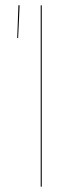

<svg xmlns="http://www.w3.org/2000/svg" viewBox="-20 -700 306 720"><path d="M49.1 -680.3 44.5 -557.2H48L53.6 -680.1ZM136.6 -680.1H132.6V0H136.6Z"/></svg>

Font: Fira Sans Four
Style: Regular
Weight: 100
Designer: Carrois Corporate & Edenspiekermann AG
Foundry: Carrois Corporate GbR & Edenspiekermann AG
Version: Version 4.203;PS 004.203;hotconv 1.0.88;makeotf.lib2.5.64775